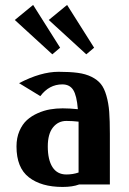

<svg xmlns="http://www.w3.org/2000/svg" viewBox="-20 -737 516 767"><path d="M39.1 0ZM356 -520ZM112.3 -717.3 220.2 -546.4 189 -520 39.1 -657.2ZM248 -717.3 356 -546.4 324.7 -520 174.8 -657.2ZM56.2 -404.8Q143.1 -450.2 213.9 -450.2Q259.3 -450.2 290.5 -446Q321.8 -441.9 345.5 -430.2Q369.1 -418.5 382.8 -401.6Q396.5 -384.8 405 -355Q413.6 -325.2 416.3 -290.3Q418.9 -255.4 418.9 -202.1V0H295.9Q270 9.8 230 9.8Q145 9.8 95.5 -28.6Q45.9 -66.9 45.9 -151.9Q45.9 -186.5 57.6 -213.6Q69.3 -240.7 87.6 -257.3Q106 -273.9 130.9 -284.9Q155.8 -295.9 179.9 -300Q204.1 -304.2 230 -304.2Q257.8 -304.2 291 -300.8Q286.6 -355.5 272.5 -377.7Q258.3 -399.9 229 -399.9Q176.3 -399.9 141.1 -353ZM293.9 -47.9V-224.1V-251Q270 -253.9 245.1 -253.9Q212.4 -253.9 191.7 -228Q170.9 -202.1 170.9 -151.9Q170.9 -98.6 189.7 -69.3Q208.5 -40 245.1 -40Q271.5 -40 293.9 -47.9Z"/></svg>

Font: Pfennig
Style: Bold
Weight: 700
Version: Version 20120410 ; ttfautohint (v0.8)